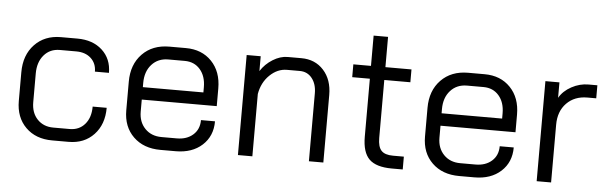

<svg xmlns="http://www.w3.org/2000/svg" viewBox="-45 -798 3023 954"><g transform="rotate(5 1466.5 -321.0)"><path d="M56 -173V-316Q56 -402 106 -454.5Q156 -507 237 -507H319Q396 -507 443 -464Q490 -421 490 -351H420Q420 -392 392.5 -417.5Q365 -443 319 -443H237Q188 -443 158 -408Q128 -373 128 -316V-173Q128 -120 158.5 -88Q189 -56 238 -56H320Q367 -56 395.5 -89Q424 -122 424 -177H494Q494 -94 446 -43Q398 8 320 8H238Q156 8 106 -41.5Q56 -91 56 -173Z M592 -173V-316Q592 -402 643 -454.5Q694 -507 778 -507H860Q940 -507 989 -456Q1038 -405 1038 -321V-233H664V-173Q664 -121 695.5 -88.5Q727 -56 778 -56H854Q904 -56 935 -83.5Q966 -111 966 -157H1036Q1036 -83 986 -37.5Q936 8 854 8H778Q694 8 643 -41.5Q592 -91 592 -173ZM966 -295V-321Q966 -376 937 -409.5Q908 -443 860 -443H778Q727 -443 695.5 -408Q664 -373 664 -316V-295Z M1164 -499H1234V-425Q1257 -461 1294 -484Q1331 -507 1368 -507H1436Q1505 -507 1547.5 -460Q1590 -413 1590 -337V0H1518V-339Q1518 -385 1495 -414Q1472 -443 1434 -443H1370Q1323 -443 1284.5 -406Q1246 -369 1236 -311V0H1164Z M1784 -146V-435H1696V-499H1784V-650H1856V-499H1986V-435H1856V-146Q1856 -102 1873.5 -83Q1891 -64 1932 -64H1986V0H1932Q1853 0 1818.5 -34Q1784 -68 1784 -146Z M2082 -173V-316Q2082 -402 2133 -454.5Q2184 -507 2268 -507H2350Q2430 -507 2479 -456Q2528 -405 2528 -321V-233H2154V-173Q2154 -121 2185.5 -88.5Q2217 -56 2268 -56H2344Q2394 -56 2425 -83.5Q2456 -111 2456 -157H2526Q2526 -83 2476 -37.5Q2426 8 2344 8H2268Q2184 8 2133 -41.5Q2082 -91 2082 -173ZM2456 -295V-321Q2456 -376 2427 -409.5Q2398 -443 2350 -443H2268Q2217 -443 2185.5 -408Q2154 -373 2154 -316V-295Z M2654 -499H2724V-422Q2744 -457 2784.5 -479Q2825 -501 2869 -501H2913V-436H2869Q2805 -436 2765.5 -395.5Q2726 -355 2726 -288V0H2654Z"/></g></svg>

Font: Bai Jamjuree
Style: Regular
Weight: 400
Designer: Katatrad Aksorn Co.,Ltd.
Foundry: Cadson Demak Co.,Ltd.
Version: Version 1.000; ttfautohint (v1.6)